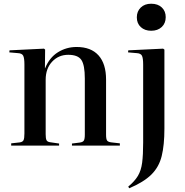

<svg xmlns="http://www.w3.org/2000/svg" viewBox="-20 -781 990 1030"><path d="M40 0V-12L85 -17Q101 -19 106 -28.5Q111 -38 111 -65V-435Q111 -469 104.5 -482Q98 -495 76 -496L30 -500L31 -511L216 -520L222 -515L221 -415H222Q245 -472 290.5 -500.5Q336 -529 391 -529Q468 -529 508.5 -484Q549 -439 549 -354V-58Q549 -35 554.5 -27Q560 -19 579 -17L623 -12V0H366V-11L406 -16Q424 -18 429.5 -26.5Q435 -35 435 -58V-360Q435 -432 416.5 -459.5Q398 -487 346 -487Q294 -487 259.5 -450Q225 -413 225 -353V-61Q225 -38 229.5 -29Q234 -20 249 -18L297 -11V0ZM791 -616Q757 -616 735.5 -635.5Q714 -655 714 -688Q714 -720 735 -740.5Q756 -761 791 -761Q827 -761 848 -741Q869 -721 869 -689Q869 -656 847.5 -636Q826 -616 791 -616ZM673 229 668 220Q702 192 719.5 163Q737 134 742.5 92Q748 50 748 -17V-434Q748 -469 741.5 -482Q735 -495 713 -496L667 -500L668 -511L855 -520L862 -515V-91Q862 -3 847.5 56Q833 115 792 155.5Q751 196 673 229Z"/></svg>

Font: Literata 72pt Medium
Style: Regular
Weight: 500
Designer: Latin by Veronika Burian and Jose Scaglione. Greek by Irene Vlachou. Cyrillic by Vera Evstafieva.
Foundry: TypeTogether
Version: Version 3.002